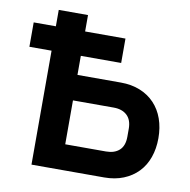

<svg xmlns="http://www.w3.org/2000/svg" viewBox="-79 -776 846 853"><g transform="rotate(10 344.5 -349.0)"><path d="M118 -514H18V-624H118V-698H250V-624H432V-514H250V-428H446Q494 -428 532.5 -412.5Q571 -397 598 -368.5Q625 -340 639 -300.5Q653 -261 653 -213Q653 -166 639 -126.5Q625 -87 598 -59Q571 -31 532.5 -15.5Q494 0 446 0H118ZM434 -115Q472 -115 494 -135Q516 -155 516 -196V-232Q516 -272 494 -292.5Q472 -313 434 -313H250V-115Z"/></g></svg>

Font: IBM Plex Sans SmBld
Style: Regular
Weight: 600
Designer: Mike Abbink, Paul van der Laan, Pieter van Rosmalen
Foundry: Bold Monday
Version: Version 3.005